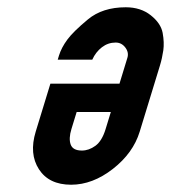

<svg xmlns="http://www.w3.org/2000/svg" viewBox="-20 -502 470 528"><path d="M298.1 -385C308.8 -385 317.6 -380.5 324.5 -371.5C331.4 -362.5 333.4 -353 330.3 -343L308.6 -272H118.6L78.2 -140C65.8 -99.3 68.8 -64.8 87.1 -36.5C105.4 -8.2 134.9 6 175.6 6C214.9 6 253.2 -8.5 290.4 -37.5C327.6 -66.5 352.2 -100.7 364.2 -140L419.6 -321C423.9 -335 427 -349.2 429.1 -363.5C431.1 -377.8 430.5 -393.8 427.3 -411.5C424 -429.2 413.1 -445.3 394.6 -460C376.1 -474.7 353.1 -482 325.8 -482C283.1 -482 248.4 -470.8 221.6 -448.5C194.7 -426.2 175.9 -407.7 165.1 -393C154.3 -378.3 146.6 -363.7 142.1 -349L138.8 -338H233.8C240.1 -352 248.9 -363.3 260.2 -372C271.5 -380.7 284.1 -385 298.1 -385ZM205.3 -88C188.7 -88 178.4 -93.5 174.4 -104.5C170.4 -115.5 171.1 -129.7 176.4 -147L190.8 -194H284.8L270.4 -147C263.7 -125 254.3 -109.7 242.3 -101C230.3 -92.3 218 -88 205.3 -88Z"/></svg>

Font: Din Kursivschrift
Style: Condensed Italic Polish
Weight: 400
Version: Version 1.07